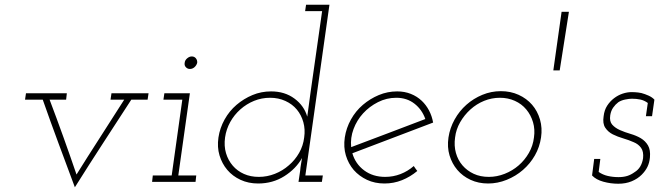

<svg xmlns="http://www.w3.org/2000/svg" viewBox="-20 -770 2791 813"><path d="M90 -375H263L260 -348H190Q220 -269 248.5 -189.5Q277 -110 304 -31Q350 -105 402 -185.5Q454 -266 506 -348H448L452 -375H609L605 -348H536Q475 -254 415.5 -162.5Q356 -71 297 23Q262 -71 228 -162.5Q194 -254 161 -348H86Z M627 -27H707L752 -348H672L676 -375H784L735 -27H811L808 0H624ZM762 -504Q763 -515 772.5 -523Q782 -531 792 -531Q803 -531 809.5 -523Q816 -515 815 -504Q812 -493 803.5 -485.5Q795 -478 784 -478Q774 -478 767 -485.5Q760 -493 762 -504Z M1251 -47Q1252 -61 1254.5 -74.5Q1257 -88 1259 -101Q1233 -55 1184 -24Q1135 7 1073 7Q1032 7 998.5 -8.5Q965 -24 942.5 -50.5Q920 -77 909.5 -112Q899 -147 905 -188Q911 -228 931 -264Q951 -300 981.5 -326Q1012 -352 1049 -367.5Q1086 -383 1128 -383Q1186 -383 1227 -352.5Q1268 -322 1281 -276Q1285 -301 1288 -327Q1291 -353 1295 -379L1344 -723H1272L1276 -750H1375L1273 -27H1347L1343 0H1244ZM933 -188Q928 -152 937 -121.5Q946 -91 966 -68Q985 -46 1013 -33.5Q1041 -21 1076 -21Q1111 -21 1144 -34Q1177 -47 1203 -70Q1229 -92 1246.5 -122.5Q1264 -153 1268 -188Q1273 -222 1264.5 -252.5Q1256 -283 1237 -306Q1218 -329 1188.5 -342.5Q1159 -356 1124 -356Q1088 -356 1056 -343Q1024 -330 998 -307Q972 -284 955 -253.5Q938 -223 933 -188Z M1814 -251Q1728 -218 1643 -186Q1558 -154 1472 -121Q1485 -76 1522 -48.5Q1559 -21 1611 -21Q1645 -21 1676 -33Q1707 -45 1732 -67Q1736 -61 1739.5 -56Q1743 -51 1747 -46Q1717 -21 1682 -7Q1647 7 1608 7Q1567 7 1534 -8.5Q1501 -24 1478 -50Q1455 -77 1444.5 -112Q1434 -147 1440 -188Q1446 -228 1466 -264Q1486 -300 1516.5 -326Q1547 -352 1584 -367.5Q1621 -383 1662 -383Q1693 -383 1719.5 -372.5Q1746 -362 1766 -343Q1784 -326 1796.5 -302.5Q1809 -279 1814 -251ZM1658 -356Q1617 -356 1580.5 -337.5Q1544 -319 1517.5 -290Q1491 -261 1477 -223.5Q1463 -186 1467 -147Q1547 -177 1624.5 -206.5Q1702 -236 1781 -266Q1767 -306 1735 -331Q1703 -356 1658 -356Z M1879 -188Q1885 -228 1905 -264Q1925 -300 1955 -326.5Q1985 -353 2022.5 -368.5Q2060 -384 2101 -384Q2142 -384 2176 -368.5Q2210 -353 2233 -326.5Q2256 -300 2266.5 -264Q2277 -228 2271 -188Q2265 -147 2245 -112Q2225 -77 2194.5 -50.5Q2164 -24 2125.5 -8.5Q2087 7 2047 7Q2006 7 1972.5 -8.5Q1939 -24 1916.5 -50.5Q1894 -77 1883.5 -112Q1873 -147 1879 -188ZM1907 -188Q1902 -153 1910.5 -122.5Q1919 -92 1938.5 -69.5Q1958 -47 1986 -34Q2014 -21 2050 -21Q2084 -21 2117 -34Q2150 -47 2176 -69.5Q2202 -92 2219.5 -122.5Q2237 -153 2241 -188Q2246 -222 2237 -252.5Q2228 -283 2208.5 -306.5Q2189 -330 2160 -343Q2131 -356 2097 -356Q2062 -356 2030 -343Q1998 -330 1972 -306.5Q1946 -283 1928.5 -252.5Q1911 -222 1907 -188Z M2323 -472 2358 -720H2389Q2379 -657 2369.5 -596Q2360 -535 2350 -472Z M2487 -27 2496 -97H2522L2515 -42Q2532 -30 2553.5 -25Q2575 -20 2599 -20Q2620 -20 2636 -25Q2652 -30 2667 -41Q2682 -50 2691 -65Q2700 -80 2703 -100Q2706 -128 2694.5 -144Q2683 -160 2663 -168Q2643 -177 2619 -184Q2595 -191 2575 -201Q2555 -211 2543 -229Q2531 -247 2536 -278Q2539 -304 2551 -322.5Q2563 -341 2580 -354Q2597 -367 2616.5 -373.5Q2636 -380 2655 -380Q2657 -380 2669 -379.5Q2681 -379 2696 -376Q2711 -372 2726.5 -365Q2742 -358 2751 -348L2741 -278H2715L2723 -334Q2708 -345 2691.5 -348.5Q2675 -352 2656 -352Q2644 -352 2627 -348.5Q2610 -345 2598 -337Q2586 -328 2576.5 -314.5Q2567 -301 2564 -282Q2560 -256 2572.5 -242Q2585 -228 2605.5 -219Q2626 -210 2650 -203Q2674 -196 2693 -185Q2713 -173 2724 -154Q2735 -135 2732 -103Q2730 -81 2721.5 -63.5Q2713 -46 2697 -30Q2680 -13 2655 -2.5Q2630 8 2598 8Q2566 8 2535 -0.5Q2504 -9 2487 -27Z"/></svg>

Font: Josefin Slab Light
Style: Italic
Weight: 300
Italic angle: -12°
Designer: Santiago Orozco
Foundry: Typemade
Version: Version 2.000